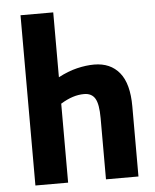

<svg xmlns="http://www.w3.org/2000/svg" viewBox="-52 -758 649 802"><g transform="rotate(-5 273.0 -357.0)"><path d="M64 -713.9H201.2V-441.9Q241.7 -463.4 280 -472.7Q318.4 -481.9 352.1 -481.9Q420.4 -481.9 458.3 -435.5Q496.1 -389.2 496.1 -293.9V0H359.9V-256.8Q359.9 -315.4 345.7 -339.1Q331.5 -362.8 299.8 -362.8Q275.9 -362.8 252.2 -355.2Q228.5 -347.7 201.2 -331.1V0H64Z"/></g></svg>

Font: Open Sans Condensed
Style: Regular
Weight: 400
Width: 3
Designer: Monotype Design Team
Foundry: Monotype Imaging Inc.
Version: Version 3.000